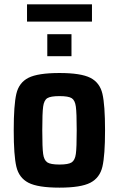

<svg xmlns="http://www.w3.org/2000/svg" viewBox="-20 -853 546 881"><path d="M43 -255Q43 -371 55 -422.5Q67 -474 110.5 -496Q154 -518 253 -518Q351 -518 394.5 -496Q438 -474 450 -422.5Q462 -371 462 -255Q462 -140 450 -88.5Q438 -37 394.5 -14.5Q351 8 253 8Q154 8 110.5 -14.5Q67 -37 55 -88.5Q43 -140 43 -255ZM332 -255Q332 -335 328 -364Q324 -393 309 -402.5Q294 -412 253 -412Q212 -412 197 -402.5Q182 -393 178 -364Q174 -335 174 -255Q174 -175 178 -146.5Q182 -118 197 -108Q212 -98 253 -98Q294 -98 309 -108Q324 -118 328 -146.5Q332 -175 332 -255ZM197 -595V-696H308V-595ZM104 -754V-833H402V-754Z"/></svg>

Font: Saira Semi Condensed SemiBold
Style: Regular
Weight: 600
Width: 4
Designer: Hector Gatti with collaboration of the Omnibus-Type team
Foundry: Omnibus-Type
Version: Version 1.001; ttfautohint (v1.8)